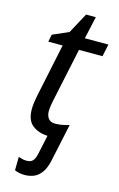

<svg xmlns="http://www.w3.org/2000/svg" viewBox="-135 -713 625 1009"><g transform="rotate(15 178.0 -209.0)"><path d="M106 240Q90 240 75.5 236.5Q61 233 53 229L54 156Q65 160 76 162.5Q87 165 98 165Q113 165 122.5 160Q132 155 139 142.5Q146 130 150 108L171 10Q121 8 88 -18Q55 -44 55 -105Q55 -121 57.5 -139.5Q60 -158 64 -178L125 -469H47L55 -509L142 -547L202 -658H255L228 -536H356L342 -469H214L152 -177Q149 -164 146.5 -147Q144 -130 144 -116Q144 -94 155.5 -78Q167 -62 193 -62Q210 -62 230 -65.5Q250 -69 269 -75L226 126Q217 170 199.5 195Q182 220 158.5 230Q135 240 106 240Z"/></g></svg>

Font: Noto Sans Display
Style: Italic
Weight: 400
Italic angle: -12°
Designer: Monotype Design Team
Foundry: Monotype Imaging Inc.
Version: Version 2.003